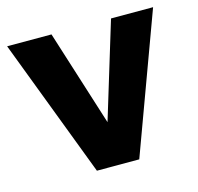

<svg xmlns="http://www.w3.org/2000/svg" viewBox="-78 -566 667 648"><g transform="rotate(-15 255.0 -242.0)"><path d="M510 -484H363L261 -149L155 -484H0L184 0H332Z"/></g></svg>

Font: Play
Style: Bold
Weight: 700
Designer: Jonas Hecksher
Foundry: Jonas Hecksher, Playtypeª, e-types AS
Version: Version 1.002